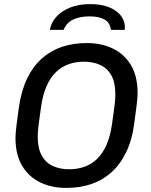

<svg xmlns="http://www.w3.org/2000/svg" viewBox="-20 -906 736 936"><path d="M300.8 10Q232.5 10 176.9 -16.4Q121.2 -42.8 88.4 -96.9Q55.5 -151 55.5 -234Q55.5 -255.5 60.5 -295.9Q65.5 -336.2 71.8 -380.8Q83.5 -463.2 112.1 -522.9Q140.8 -582.5 184 -620.9Q227.2 -659.2 282 -677.6Q336.8 -696 399.8 -696H405.5Q473.8 -696 529.5 -669.6Q585.2 -643.2 618 -589.1Q650.8 -535 650.8 -452Q650.8 -430.8 645.8 -390.6Q640.8 -350.5 634.5 -305.2Q623.8 -222.8 594.6 -163.1Q565.5 -103.5 522.2 -65.1Q479 -26.8 424.2 -8.4Q369.5 10 306.5 10ZM317 -80.8Q357.2 -80.8 392 -93.1Q426.8 -105.5 453.9 -131.9Q481 -158.2 499.5 -200.5Q518 -242.8 526.2 -302.2Q531.2 -337.8 534.5 -361.5Q537.8 -385.2 539.5 -401.1Q541.2 -417 541.8 -427.6Q542.2 -438.2 542.2 -447.2Q542.2 -504.2 522.8 -538.8Q503.2 -573.2 468.8 -589.2Q434.2 -605.2 389.2 -605.2Q349 -605.2 314.2 -592.9Q279.5 -580.5 252.4 -554.1Q225.2 -527.8 206.8 -485.5Q188.2 -443.2 180 -383.8Q175.2 -348.2 171.9 -324.5Q168.5 -300.8 166.8 -284.9Q165 -269 164.5 -258.4Q164 -247.8 164 -238.8Q164 -182.8 183.5 -147.8Q203 -112.8 237.6 -96.8Q272.2 -80.8 317 -80.8ZM223 -760.5Q228.8 -795 254 -823.4Q279.2 -851.8 321.1 -868.9Q363 -886 419.5 -886Q477.5 -886 516.2 -868.9Q555 -851.8 573.6 -823.4Q592.2 -795 588 -760.5H520.5Q516.5 -796 489.4 -811.1Q462.2 -826.2 415.8 -826.2Q370 -826.2 337.5 -811.1Q305 -796 289.8 -760.5Z"/></svg>

Font: Chivo Medium
Style: Italic
Weight: 500
Italic angle: -8.05°
Designer: Hector Gatti
Foundry: Omnibus-Type
Version: Version 2.002